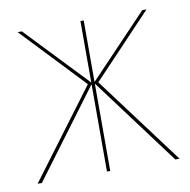

<svg xmlns="http://www.w3.org/2000/svg" viewBox="-60 -519 573 578"><g transform="rotate(-10 227.0 -230.0)"><path d="M43 -460 222 -272V-460H232V-272L411 -460H424L243 -269L444 0H431L232 -267V0H222V-267L23 0H10L211 -269L30 -460Z"/></g></svg>

Font: Jost* Hairline
Style: Regular
Weight: 100
Version: Version 3.7